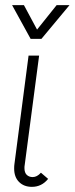

<svg xmlns="http://www.w3.org/2000/svg" viewBox="-20 -716 290 746"><path d="M75 -63Q75 -45 84 -36.5Q93 -28 107 -28Q124 -28 139 -45L167 -21Q142 10 104 10Q73 10 54 -9Q35 -28 35 -61Q35 -72 36 -78L91 -500H132L76 -75Q75 -71 75 -63ZM73 -696 124 -601 200 -696H250L141 -565H99L27 -696Z"/></svg>

Font: Bellota Light
Style: Italic
Weight: 300
Italic angle: -7.5°
Designer: Kemie Guaida
Foundry: Kemie Guaida
Version: Version 4.001